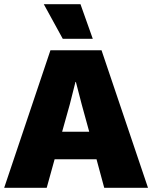

<svg xmlns="http://www.w3.org/2000/svg" viewBox="-23 -901 730 921"><path d="M440 -137H239L201 0H-3L219 -660H464L687 0H477ZM405 -269 369 -400 341 -508H339L312 -401L275 -269ZM422 -715H278L187 -881H363Z"/></svg>

Font: Work Sans ExtraBold
Style: Regular
Weight: 800
Designer: Wei Huang
Foundry: Wei Huang
Version: Version 1.500